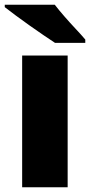

<svg xmlns="http://www.w3.org/2000/svg" viewBox="-26 -786 378 806"><path d="M258 0H67V-553H258ZM204 -766Q221 -744 244.5 -717Q268 -690 292 -664.5Q316 -639 332 -620V-606H205Q185 -619 156.5 -638.5Q128 -658 97.5 -679.5Q67 -701 39.5 -721.5Q12 -742 -6 -756V-766Z"/></svg>

Font: Noto Sans Thai Black
Style: Regular
Weight: 900
Version: Version 2.001